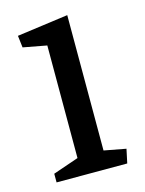

<svg xmlns="http://www.w3.org/2000/svg" viewBox="-87 -582 480 637"><g transform="rotate(-15 152.5 -263.5)"><path d="M206.1 -62 281.2 -47.9 271 0H28.3V-29.8L116.2 -60.1V-446.8L35.2 -461.9L30.3 -502.9L206.1 -526.9Z"/></g></svg>

Font: Brawler
Style: Regular
Weight: 400
Version: Version 1.000